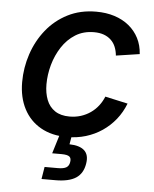

<svg xmlns="http://www.w3.org/2000/svg" viewBox="-53 -592 674 841"><g transform="rotate(5 283.5 -171.5)"><path d="M256.3 11.2Q189 11.2 140.4 -16.4Q91.8 -43.9 65.7 -94.2Q39.6 -144.5 39.6 -211.4Q39.6 -274.9 59.6 -335Q79.6 -395 117.9 -442.9Q156.2 -490.7 211.4 -518.8Q266.6 -546.9 336.4 -546.9Q380.4 -546.9 417 -535.2Q453.6 -523.4 480.7 -501.2Q507.8 -479 523.7 -448Q539.6 -417 542 -378.4L438.5 -362.8Q436.5 -383.8 429.4 -400.9Q422.4 -418 409.4 -430.4Q396.5 -442.9 377.9 -449.7Q359.4 -456.5 334.5 -456.5Q288.1 -456.5 252.9 -434.6Q217.8 -412.6 194.1 -376.2Q170.4 -339.8 158.4 -296.6Q146.5 -253.4 146.5 -210.9Q146.5 -172.9 158.2 -142.8Q169.9 -112.8 195.1 -95.9Q220.2 -79.1 259.3 -79.1Q285.6 -79.1 308.8 -86.4Q332 -93.8 351.3 -107.2Q370.6 -120.6 385 -139.2Q399.4 -157.7 408.2 -179.7L507.8 -157.7Q492.7 -118.7 467.8 -87.6Q442.9 -56.6 410.2 -34.4Q377.4 -12.2 338.6 -0.5Q299.8 11.2 256.3 11.2ZM161.1 204.1 169.9 150.4H228.5Q253.4 150.4 265.4 143.3Q277.3 136.2 279.8 119.1Q282.7 102.5 273.7 95.2Q264.6 87.9 238.8 87.9H197.8L231.9 -22.9H281.2L277.3 0L270 42Q315.4 43 335.9 62.3Q356.4 81.5 350.1 119.6Q343.3 163.6 312.3 183.8Q281.2 204.1 222.2 204.1Z"/></g></svg>

Font: Inter 18pt Medium
Style: Italic
Weight: 500
Italic angle: -9.3988°
Designer: Rasmus Andersson
Foundry: rsms
Version: Version 4.001;git-66647c0bb